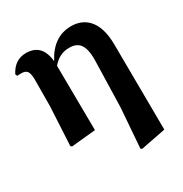

<svg xmlns="http://www.w3.org/2000/svg" viewBox="-179 -702 1013 1060"><g transform="rotate(-30 327.5 -171.5)"><path d="M582 189 423 220 415 214 434 -36 442 -334Q443 -409 418 -439Q397 -465 352 -465Q289 -465 245 -412L249 0L95 15L87 9L100 -239L101 -406Q101 -446 90 -461Q79 -475 54 -475Q31 -475 27 -474L22 -487Q59 -559 131 -559Q233 -559 244 -442Q307 -563 421 -563Q485 -563 526 -522Q577 -469 578 -357Z"/></g></svg>

Font: Source Han Serif CN Heavy
Style: Regular
Weight: 900
Designer: Ryoko NISHIZUKA  (kana & ideographs); Frank Grießhammer (Latin, Greek & Cyrillic); Wenlong ZHANG  (bopomofo); Sandoll Co
Foundry: Adobe Systems Incorporated
Version: Version 1.000;PS 1;hotconv 16.6.53;makeotf.lib2.5.65590